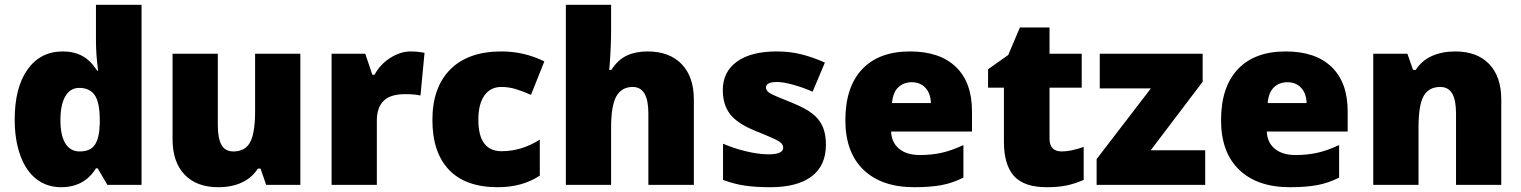

<svg xmlns="http://www.w3.org/2000/svg" viewBox="-20 -780 6417 810"><path d="M237.8 9.8Q178.7 9.8 134.5 -23.9Q90.3 -57.6 66.2 -123Q42 -188.5 42 -275.9Q42 -410.6 96.2 -486.8Q150.4 -563 245.1 -563Q291.5 -563 326.4 -544.4Q361.3 -525.9 390.1 -481.9H394Q384.8 -546.9 384.8 -611.8V-759.8H577.1V0H433.1L392.1 -69.8H384.8Q335.4 9.8 237.8 9.8ZM315.9 -141.1Q361.8 -141.1 380.6 -169.9Q399.4 -198.7 400.9 -258.8V-273.9Q400.9 -347.2 379.9 -378.2Q358.9 -409.2 314 -409.2Q276.4 -409.2 255.6 -373.8Q234.9 -338.4 234.9 -272.9Q234.9 -208.5 255.9 -174.8Q276.9 -141.1 315.9 -141.1Z M1103 0 1079.1 -68.8H1067.9Q1043.9 -30.8 1001.2 -10.5Q958.5 9.8 900.9 9.8Q809.6 9.8 758.8 -43.2Q708 -96.2 708 -192.9V-553.2H898.9V-251Q898.9 -196.8 914.3 -168.9Q929.7 -141.1 964.8 -141.1Q1014.2 -141.1 1035.2 -179.9Q1056.2 -218.8 1056.2 -311V-553.2H1247.1V0Z M1712.9 -563Q1737.8 -563 1760.3 -559.1L1771 -557.1L1753.9 -377Q1730.5 -382.8 1689 -382.8Q1626.5 -382.8 1598.1 -354.2Q1569.8 -325.7 1569.8 -272V0H1378.9V-553.2H1521L1550.8 -464.8H1560.1Q1584 -508.8 1626.7 -535.9Q1669.4 -563 1712.9 -563Z M2080.1 9.8Q1944.3 9.8 1874.3 -63.5Q1804.2 -136.7 1804.2 -273.9Q1804.2 -411.6 1879.9 -487.3Q1955.6 -563 2095.2 -563Q2191.4 -563 2276.4 -521L2220.2 -379.9Q2185.5 -395 2156.2 -404.1Q2127 -413.1 2095.2 -413.1Q2048.8 -413.1 2023.4 -377Q1998 -340.8 1998 -274.9Q1998 -142.1 2096.2 -142.1Q2180.2 -142.1 2257.3 -190.9V-39.1Q2183.6 9.8 2080.1 9.8Z M2715.3 0V-301.8Q2715.3 -413.1 2649.4 -413.1Q2602.5 -413.1 2580.3 -373.8Q2558.1 -334.5 2558.1 -243.2V0H2367.2V-759.8H2558.1V-651.9Q2558.1 -578.6 2550.3 -484.9H2559.1Q2586.4 -527.8 2624 -545.4Q2661.6 -563 2711.4 -563Q2804.2 -563 2855.7 -509.5Q2907.2 -456.1 2907.2 -359.9V0Z M3464.4 -169.9Q3464.4 -81.1 3403.8 -35.6Q3343.3 9.8 3230 9.8Q3168.5 9.8 3123 3.2Q3077.6 -3.4 3030.3 -21V-173.8Q3074.7 -154.3 3127.7 -141.6Q3180.7 -128.9 3222.2 -128.9Q3284.2 -128.9 3284.2 -157.2Q3284.2 -171.9 3266.8 -183.3Q3249.5 -194.8 3166 -228Q3089.8 -259.3 3059.6 -299.1Q3029.3 -338.9 3029.3 -399.9Q3029.3 -477.1 3088.9 -520Q3148.4 -563 3257.3 -563Q3312 -563 3360.1 -551Q3408.2 -539.1 3460 -516.1L3408.2 -393.1Q3370.1 -410.2 3327.6 -422.1Q3285.2 -434.1 3258.3 -434.1Q3211.4 -434.1 3211.4 -411.1Q3211.4 -397 3227.8 -387Q3244.1 -377 3322.3 -346.2Q3380.4 -322.3 3408.9 -299.3Q3437.5 -276.4 3450.9 -245.4Q3464.4 -214.4 3464.4 -169.9Z M3837.4 9.8Q3699.2 9.8 3622.8 -63.7Q3546.4 -137.2 3546.4 -272.9Q3546.4 -413.1 3617.2 -488Q3688 -563 3819.3 -563Q3944.3 -563 4012.5 -497.8Q4080.6 -432.6 4080.6 -310.1V-225.1H3739.3Q3741.2 -178.7 3773.2 -152.3Q3805.2 -126 3860.4 -126Q3910.6 -126 3952.9 -135.5Q3995.1 -145 4044.4 -168V-30.8Q3999.5 -7.8 3951.7 1Q3903.8 9.8 3837.4 9.8ZM3826.2 -433.1Q3792.5 -433.1 3769.8 -411.9Q3747.1 -390.6 3743.2 -345.2H3907.2Q3906.2 -385.3 3884.5 -409.2Q3862.8 -433.1 3826.2 -433.1Z M4459.5 -141.1Q4498 -141.1 4551.8 -160.2V-21Q4513.2 -4.4 4478.3 2.7Q4443.4 9.8 4396.5 9.8Q4300.3 9.8 4257.8 -37.4Q4215.3 -84.5 4215.3 -182.1V-410.2H4148.4V-487.8L4233.4 -547.9L4282.7 -664.1H4407.7V-553.2H4543.5V-410.2H4407.7V-194.8Q4407.7 -141.1 4459.5 -141.1Z M5064.5 0H4606.4V-108.9L4835.4 -407.2H4619.6V-553.2H5053.7V-435.1L4834.5 -146H5064.5Z M5422.4 9.8Q5284.2 9.8 5207.8 -63.7Q5131.3 -137.2 5131.3 -272.9Q5131.3 -413.1 5202.1 -488Q5272.9 -563 5404.3 -563Q5529.3 -563 5597.4 -497.8Q5665.5 -432.6 5665.5 -310.1V-225.1H5324.2Q5326.2 -178.7 5358.2 -152.3Q5390.1 -126 5445.3 -126Q5495.6 -126 5537.8 -135.5Q5580.1 -145 5629.4 -168V-30.8Q5584.5 -7.8 5536.6 1Q5488.8 9.8 5422.4 9.8ZM5411.1 -433.1Q5377.4 -433.1 5354.7 -411.9Q5332 -390.6 5328.1 -345.2H5492.2Q5491.2 -385.3 5469.5 -409.2Q5447.8 -433.1 5411.1 -433.1Z M6122.6 0V-301.8Q6122.6 -356.9 6106.7 -385Q6090.8 -413.1 6055.7 -413.1Q6007.3 -413.1 5985.8 -374.5Q5964.4 -335.9 5964.4 -242.2V0H5773.4V-553.2H5917.5L5941.4 -484.9H5952.6Q5977.1 -523.9 6020.3 -543.5Q6063.5 -563 6119.6 -563Q6211.4 -563 6262.5 -509.8Q6313.5 -456.5 6313.5 -359.9V0Z"/></svg>

Font: Open Sans ExtBd
Style: Bold
Weight: 800
Foundry: Ascender Corporation
Version: Version 1.10